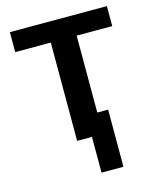

<svg xmlns="http://www.w3.org/2000/svg" viewBox="-125 -747 851 1033"><g transform="rotate(-15 300.0 -230.0)"><path d="M372.1 -547.4V-119.1H432.6V199.2H310.5V0H228V-547.4H29.8V-658.7H570.3V-547.4Z"/></g></svg>

Font: Liberation Mono
Style: Bold
Weight: 700
Monospace: yes
Designer: Steve Matteson
Foundry: Ascender Corporation
Version: Version 2.1.5